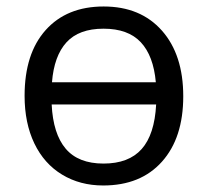

<svg xmlns="http://www.w3.org/2000/svg" viewBox="-20 -565 644 595"><path d="M141.1 -310.1H462.9Q455.6 -392.1 416.3 -434.1Q377 -476.1 300.8 -476.1Q224.6 -476.1 186 -433.8Q147.5 -391.6 141.1 -310.1ZM463.9 -241.2H140.1Q144.5 -150.4 183.6 -104.2Q222.7 -58.1 300.8 -58.1Q378.9 -58.1 418.9 -103Q459 -147.9 463.9 -241.2ZM299.8 9.8Q228 9.8 172.4 -23.9Q116.7 -57.6 86.4 -120.6Q56.2 -183.6 56.2 -268.1Q56.2 -398.9 121.6 -471.9Q187 -544.9 301.3 -544.9Q415.5 -544.9 481.7 -470.2Q547.9 -395.5 547.9 -266.6Q547.9 -137.7 481.9 -64Q416 9.8 299.8 9.8Z"/></svg>

Font: OpenSans
Style: Regular
Weight: 400
Foundry: Ascender Corporation
Version: Version 1.10